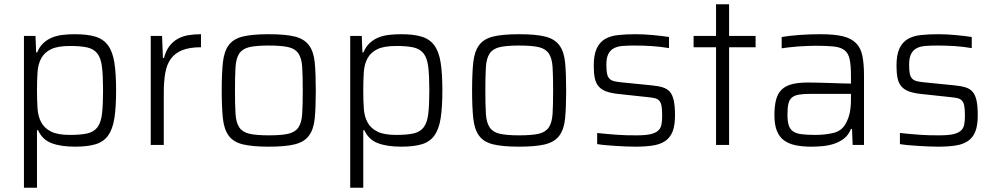

<svg xmlns="http://www.w3.org/2000/svg" viewBox="-20 -678 4652 898"><path d="M92 200V-510H146L149 -433H154Q165 -460 183.5 -477Q202 -494 225 -503Q248 -512 275 -515Q302 -518 330 -518Q389 -518 426.5 -506.5Q464 -495 485.5 -465.5Q507 -436 515 -385Q523 -334 523 -255Q523 -176 515 -125Q507 -74 486 -44.5Q465 -15 427.5 -3.5Q390 8 331 8Q264 8 221 -8.5Q178 -25 158 -69H153V200ZM307 -47Q358 -47 388.5 -54Q419 -61 435.5 -82.5Q452 -104 457 -145Q462 -186 462 -255Q462 -324 457 -365Q452 -406 435.5 -427.5Q419 -449 388.5 -456Q358 -463 307 -463Q250 -463 219 -448Q188 -433 173 -405.5Q158 -378 155.5 -340Q153 -302 153 -255Q153 -210 155.5 -171.5Q158 -133 173 -105.5Q188 -78 219 -62.5Q250 -47 307 -47Z M685 0V-510H738L742 -407H747Q756 -441 772.5 -462.5Q789 -484 811.5 -496.5Q834 -509 861.5 -513.5Q889 -518 920 -518V-457Q867 -457 833 -443.5Q799 -430 779.5 -403.5Q760 -377 753 -337Q746 -297 746 -244V0Z M1237 8Q1159 8 1115 -3Q1071 -14 1049.5 -43.5Q1028 -73 1022.5 -124Q1017 -175 1017 -255Q1017 -335 1022.5 -386Q1028 -437 1049.5 -466.5Q1071 -496 1115 -507Q1159 -518 1237 -518Q1315 -518 1359 -507Q1403 -496 1425 -466.5Q1447 -437 1452 -386Q1457 -335 1457 -255Q1457 -175 1452 -124Q1447 -73 1425 -43.5Q1403 -14 1359 -3Q1315 8 1237 8ZM1237 -45Q1297 -45 1329 -52.5Q1361 -60 1376 -82.5Q1391 -105 1393.5 -146.5Q1396 -188 1396 -255Q1396 -322 1393.5 -363.5Q1391 -405 1376 -427.5Q1361 -450 1329 -457.5Q1297 -465 1237 -465Q1178 -465 1146 -457.5Q1114 -450 1099 -427.5Q1084 -405 1081.5 -363.5Q1079 -322 1079 -255Q1079 -188 1081.5 -146.5Q1084 -105 1099 -82.5Q1114 -60 1146 -52.5Q1178 -45 1237 -45Z M1618 200V-510H1672L1675 -433H1680Q1691 -460 1709.5 -477Q1728 -494 1751 -503Q1774 -512 1801 -515Q1828 -518 1856 -518Q1915 -518 1952.5 -506.5Q1990 -495 2011.5 -465.5Q2033 -436 2041 -385Q2049 -334 2049 -255Q2049 -176 2041 -125Q2033 -74 2012 -44.5Q1991 -15 1953.5 -3.5Q1916 8 1857 8Q1790 8 1747 -8.5Q1704 -25 1684 -69H1679V200ZM1833 -47Q1884 -47 1914.5 -54Q1945 -61 1961.5 -82.5Q1978 -104 1983 -145Q1988 -186 1988 -255Q1988 -324 1983 -365Q1978 -406 1961.5 -427.5Q1945 -449 1914.5 -456Q1884 -463 1833 -463Q1776 -463 1745 -448Q1714 -433 1699 -405.5Q1684 -378 1681.5 -340Q1679 -302 1679 -255Q1679 -210 1681.5 -171.5Q1684 -133 1699 -105.5Q1714 -78 1745 -62.5Q1776 -47 1833 -47Z M2408 8Q2330 8 2286 -3Q2242 -14 2220.5 -43.5Q2199 -73 2193.5 -124Q2188 -175 2188 -255Q2188 -335 2193.5 -386Q2199 -437 2220.5 -466.5Q2242 -496 2286 -507Q2330 -518 2408 -518Q2486 -518 2530 -507Q2574 -496 2596 -466.5Q2618 -437 2623 -386Q2628 -335 2628 -255Q2628 -175 2623 -124Q2618 -73 2596 -43.5Q2574 -14 2530 -3Q2486 8 2408 8ZM2408 -45Q2468 -45 2500 -52.5Q2532 -60 2547 -82.5Q2562 -105 2564.5 -146.5Q2567 -188 2567 -255Q2567 -322 2564.5 -363.5Q2562 -405 2547 -427.5Q2532 -450 2500 -457.5Q2468 -465 2408 -465Q2349 -465 2317 -457.5Q2285 -450 2270 -427.5Q2255 -405 2252.5 -363.5Q2250 -322 2250 -255Q2250 -188 2252.5 -146.5Q2255 -105 2270 -82.5Q2285 -60 2317 -52.5Q2349 -45 2408 -45Z M2952 8Q2931 8 2907.5 7Q2884 6 2860 4.5Q2836 3 2813.5 1Q2791 -1 2773 -4V-56Q2801 -53 2824 -51Q2847 -49 2868 -47.5Q2889 -46 2910.5 -45.5Q2932 -45 2956 -45Q2997 -45 3020.5 -50Q3044 -55 3057 -66Q3070 -77 3073.5 -94.5Q3077 -112 3077 -137Q3077 -166 3074 -182.5Q3071 -199 3063 -207.5Q3055 -216 3041.5 -219Q3028 -222 3007 -224L2868 -239Q2834 -243 2812.5 -251.5Q2791 -260 2778.5 -275.5Q2766 -291 2761.5 -314.5Q2757 -338 2757 -371Q2757 -421 2770.5 -450.5Q2784 -480 2809 -495Q2834 -510 2870.5 -514Q2907 -518 2953 -518Q2990 -518 3033.5 -514Q3077 -510 3109 -505V-453Q3067 -460 3028.5 -462.5Q2990 -465 2945 -465Q2915 -465 2891 -463Q2867 -461 2850.5 -452Q2834 -443 2825 -425Q2816 -407 2816 -375Q2816 -350 2819 -334.5Q2822 -319 2830 -310.5Q2838 -302 2851.5 -298.5Q2865 -295 2886 -293L3026 -279Q3058 -276 3079.5 -269.5Q3101 -263 3113.5 -248Q3126 -233 3131.5 -207Q3137 -181 3137 -138Q3137 -92 3126 -63.5Q3115 -35 3092 -19Q3069 -3 3034 2.5Q2999 8 2952 8Z M3329 0V-457H3224V-510H3329V-658H3390V-510H3514V-457H3390V0Z M3775 8Q3732 8 3699.5 1Q3667 -6 3645.5 -22.5Q3624 -39 3613 -67.5Q3602 -96 3602 -139Q3602 -181 3609.5 -210.5Q3617 -240 3635 -258Q3653 -276 3683 -284Q3713 -292 3758 -292Q3771 -292 3798.5 -291.5Q3826 -291 3857 -290Q3888 -289 3916.5 -288Q3945 -287 3960 -287V-322Q3960 -372 3954 -400.5Q3948 -429 3930 -443Q3912 -457 3880 -460.5Q3848 -464 3795 -464Q3778 -464 3755.5 -463Q3733 -462 3711 -460.5Q3689 -459 3669 -456.5Q3649 -454 3636 -452V-505Q3672 -511 3719 -514.5Q3766 -518 3817 -518Q3882 -518 3921.5 -508.5Q3961 -499 3983.5 -476.5Q4006 -454 4013.5 -417Q4021 -380 4021 -325V0H3968L3965 -75H3960Q3949 -47 3928 -30.5Q3907 -14 3881 -5.5Q3855 3 3827.5 5.5Q3800 8 3775 8ZM3793 -47Q3838 -47 3877 -56Q3916 -65 3935 -99Q3948 -122 3954 -149Q3960 -176 3960 -212V-239H3771Q3738 -239 3717 -235.5Q3696 -232 3684 -222Q3672 -212 3667.5 -193Q3663 -174 3663 -142Q3663 -112 3668.5 -93.5Q3674 -75 3688 -64.5Q3702 -54 3727.5 -50.5Q3753 -47 3793 -47Z M4368 8Q4347 8 4323.5 7Q4300 6 4276 4.5Q4252 3 4229.5 1Q4207 -1 4189 -4V-56Q4217 -53 4240 -51Q4263 -49 4284 -47.5Q4305 -46 4326.5 -45.5Q4348 -45 4372 -45Q4413 -45 4436.5 -50Q4460 -55 4473 -66Q4486 -77 4489.5 -94.5Q4493 -112 4493 -137Q4493 -166 4490 -182.5Q4487 -199 4479 -207.5Q4471 -216 4457.5 -219Q4444 -222 4423 -224L4284 -239Q4250 -243 4228.5 -251.5Q4207 -260 4194.5 -275.5Q4182 -291 4177.5 -314.5Q4173 -338 4173 -371Q4173 -421 4186.5 -450.5Q4200 -480 4225 -495Q4250 -510 4286.5 -514Q4323 -518 4369 -518Q4406 -518 4449.5 -514Q4493 -510 4525 -505V-453Q4483 -460 4444.5 -462.5Q4406 -465 4361 -465Q4331 -465 4307 -463Q4283 -461 4266.5 -452Q4250 -443 4241 -425Q4232 -407 4232 -375Q4232 -350 4235 -334.5Q4238 -319 4246 -310.5Q4254 -302 4267.5 -298.5Q4281 -295 4302 -293L4442 -279Q4474 -276 4495.5 -269.5Q4517 -263 4529.5 -248Q4542 -233 4547.5 -207Q4553 -181 4553 -138Q4553 -92 4542 -63.5Q4531 -35 4508 -19Q4485 -3 4450 2.5Q4415 8 4368 8Z"/></svg>

Font: Azeri Sans Light
Style: Regular
Weight: 300
Designer: Hector Gatti & Omnibus-Type (original fonts) / Cristiano Sobral (main changes and remastering)
Version: Version 1.000; ttfautohint (v1.6)